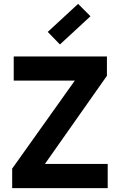

<svg xmlns="http://www.w3.org/2000/svg" viewBox="-20 -973 611 993"><path d="M401 -604 399 -556H51V-681H533V-581L177 -75L159 -125H537V0H43V-101ZM290 -743 227 -808 384 -953 448 -889Z"/></svg>

Font: Gabarito SemiBold
Style: Regular
Weight: 600
Designer: Leandro Assis / Alvaro Franca / Felipe Casaprima
Foundry: Naipe Foundry
Version: Version 1.000